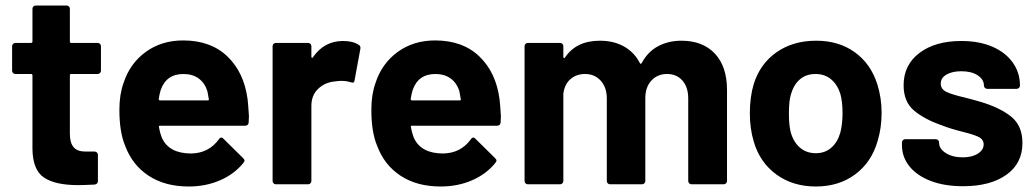

<svg xmlns="http://www.w3.org/2000/svg" viewBox="-20 -670 3766 698"><path d="M335 -401H239Q234 -401 234 -396V-184Q234 -151 247.5 -135Q261 -119 291 -119H324Q329 -119 332.5 -115.5Q336 -112 336 -107V-12Q336 -1 324 1Q282 3 264 3Q181 3 140 -24.5Q99 -52 98 -128V-396Q98 -401 93 -401H36Q31 -401 27.5 -404.5Q24 -408 24 -413V-502Q24 -507 27.5 -510.5Q31 -514 36 -514H93Q98 -514 98 -519V-638Q98 -643 101.5 -646.5Q105 -650 110 -650H222Q227 -650 230.5 -646.5Q234 -643 234 -638V-519Q234 -514 239 -514H335Q340 -514 343.5 -510.5Q347 -507 347 -502V-413Q347 -408 343.5 -404.5Q340 -401 335 -401Z M884 -225Q883 -213 871 -213H562Q556 -213 558 -208Q561 -188 569 -168Q595 -112 675 -112Q739 -113 776 -164Q780 -170 785 -170Q788 -170 792 -166L864 -95Q869 -90 869 -86Q869 -84 865 -78Q832 -37 780 -14.5Q728 8 666 8Q580 8 520.5 -31Q461 -70 435 -140Q414 -190 414 -271Q414 -326 429 -368Q452 -439 509.5 -481Q567 -523 646 -523Q746 -523 806.5 -465Q867 -407 880 -310Q882 -295 885 -248Q885 -238 884 -225ZM564 -342Q560 -329 557 -310Q557 -305 562 -305H735Q741 -305 739 -310Q734 -339 734 -338Q725 -368 702.5 -384.5Q680 -401 647 -401Q584 -401 564 -342Z M1284 -507Q1292 -503 1290 -492L1269 -378Q1268 -366 1255 -371Q1240 -376 1220 -376Q1212 -376 1198 -374Q1162 -371 1137 -347.5Q1112 -324 1112 -285V-12Q1112 -7 1108.5 -3.5Q1105 0 1100 0H983Q978 0 974.5 -3.5Q971 -7 971 -12V-502Q971 -507 974.5 -510.5Q978 -514 983 -514H1100Q1105 -514 1108.5 -510.5Q1112 -507 1112 -502V-464Q1112 -461 1114 -460Q1116 -459 1117 -461Q1158 -521 1227 -521Q1263 -521 1284 -507Z M1800 -225Q1799 -213 1787 -213H1478Q1472 -213 1474 -208Q1477 -188 1485 -168Q1511 -112 1591 -112Q1655 -113 1692 -164Q1696 -170 1701 -170Q1704 -170 1708 -166L1780 -95Q1785 -90 1785 -86Q1785 -84 1781 -78Q1748 -37 1696 -14.5Q1644 8 1582 8Q1496 8 1436.5 -31Q1377 -70 1351 -140Q1330 -190 1330 -271Q1330 -326 1345 -368Q1368 -439 1425.5 -481Q1483 -523 1562 -523Q1662 -523 1722.5 -465Q1783 -407 1796 -310Q1798 -295 1801 -248Q1801 -238 1800 -225ZM1480 -342Q1476 -329 1473 -310Q1473 -305 1478 -305H1651Q1657 -305 1655 -310Q1650 -339 1650 -338Q1641 -368 1618.5 -384.5Q1596 -401 1563 -401Q1500 -401 1480 -342Z M2623 -343V-12Q2623 -7 2619.5 -3.5Q2616 0 2611 0H2494Q2489 0 2485.5 -3.5Q2482 -7 2482 -12V-312Q2482 -353 2461 -377Q2440 -401 2405 -401Q2370 -401 2348 -377Q2326 -353 2326 -313V-12Q2326 -7 2322.5 -3.5Q2319 0 2314 0H2198Q2193 0 2189.5 -3.5Q2186 -7 2186 -12V-312Q2186 -352 2164 -376.5Q2142 -401 2107 -401Q2075 -401 2053.5 -382Q2032 -363 2028 -329V-12Q2028 -7 2024.5 -3.5Q2021 0 2016 0H1899Q1894 0 1890.5 -3.5Q1887 -7 1887 -12V-502Q1887 -507 1890.5 -510.5Q1894 -514 1899 -514H2016Q2021 -514 2024.5 -510.5Q2028 -507 2028 -502V-463Q2028 -460 2030 -459Q2032 -458 2034 -461Q2075 -522 2161 -522Q2211 -522 2248.5 -501Q2286 -480 2306 -441Q2309 -435 2313 -441Q2335 -482 2372.5 -502Q2410 -522 2457 -522Q2535 -522 2579 -475Q2623 -428 2623 -343Z M2720 -156Q2706 -203 2706 -258Q2706 -317 2720 -364Q2743 -438 2803 -480Q2863 -522 2947 -522Q3029 -522 3087 -480.5Q3145 -439 3169 -365Q3185 -315 3185 -260Q3185 -206 3171 -159Q3149 -81 3089.5 -36.5Q3030 8 2946 8Q2862 8 2802 -36Q2742 -80 2720 -156ZM3035 -188Q3043 -220 3043 -258Q3043 -300 3035 -329Q3024 -363 3001 -382Q2978 -401 2945 -401Q2911 -401 2888.5 -382Q2866 -363 2856 -329Q2848 -305 2848 -258Q2848 -213 2855 -188Q2865 -153 2888.5 -133Q2912 -113 2946 -113Q2979 -113 3002 -133Q3025 -153 3035 -188Z M3259 -142V-152Q3259 -157 3262.5 -160.5Q3266 -164 3271 -164H3382Q3387 -164 3390.5 -160.5Q3394 -157 3394 -152V-151Q3394 -129 3418.5 -113.5Q3443 -98 3480 -98Q3514 -98 3535 -111.5Q3556 -125 3556 -145Q3556 -163 3538 -172Q3520 -181 3479 -191Q3432 -203 3405 -214Q3341 -236 3303 -268Q3265 -300 3265 -360Q3265 -434 3322.5 -477.5Q3380 -521 3475 -521Q3539 -521 3587 -500.5Q3635 -480 3661.5 -443Q3688 -406 3688 -359Q3688 -354 3684.5 -350.5Q3681 -347 3676 -347H3569Q3564 -347 3560.5 -350.5Q3557 -354 3557 -359Q3557 -381 3534.5 -396Q3512 -411 3475 -411Q3442 -411 3421 -399Q3400 -387 3400 -366Q3400 -346 3420.5 -336Q3441 -326 3489 -315Q3500 -312 3514 -308.5Q3528 -305 3544 -300Q3615 -279 3656 -246Q3697 -213 3697 -150Q3697 -76 3638.5 -34.5Q3580 7 3481 7Q3414 7 3364 -12Q3314 -31 3286.5 -65Q3259 -99 3259 -142Z"/></svg>

Font: UMi
Style: Bold
Weight: 700
Designer: Peter Middis
Foundry: We Are UMi
Version: Version 1.0